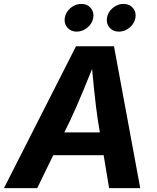

<svg xmlns="http://www.w3.org/2000/svg" viewBox="-42 -965 808 985"><path d="M-21.6 0 347.9 -727.5H542.8L677.4 0H517.7L459.5 -351Q450 -416.5 441.4 -498.6Q432.8 -580.8 424.7 -676.2H457.1Q419.1 -582.8 385.4 -500.9Q351.6 -418.9 319.8 -351L149 0ZM161.8 -168.8 181 -285.8H569.1L549.8 -168.8ZM567.9 -802.7Q537.7 -802.7 519.8 -823.6Q502 -844.5 506.8 -873.9Q511.6 -903.4 536.5 -924.2Q561.4 -945 591.7 -945Q621.9 -945 639.8 -924.2Q657.7 -903.4 652.8 -873.9Q648 -844.5 623 -823.6Q598.1 -802.7 567.9 -802.7ZM351.5 -802.7Q321.3 -802.7 303.4 -823.6Q285.6 -844.5 290.4 -873.9Q295.2 -903.4 320.1 -924.2Q345 -945 375.3 -945Q405.5 -945 423.4 -924.2Q441.3 -903.4 436.5 -873.9Q431.6 -844.5 406.7 -823.6Q381.7 -802.7 351.5 -802.7Z"/></svg>

Font: Inter Variable
Style: Italic
Weight: 400
Italic angle: -9.39999°
Designer: Rasmus Andersson
Foundry: rsms
Version: Version 4.001;git-9221beed3